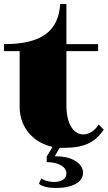

<svg xmlns="http://www.w3.org/2000/svg" viewBox="-23 -720 540 957"><path d="M-3 -465H75V-187C75 -79 149 -7 239 12L210 60V88C264 88 308 109 308 145C308 175 278 187 246 187C222 187 196 180 183 169L171 196C188 210 218 217 255 217C340 217 391 187 391 141C391 100 345 58 250 59L274 17H289C393 17 448 -6 494 -74L469 -99C449 -68 420 -50 393 -50C349 -50 308 -93 308 -196V-465H466V-500H308V-700H277C269 -567 187 -500 -3 -500Z"/></svg>

Font: Sprat Black
Style: Regular
Weight: 900
Designer: Ethan Nakache
Foundry: Collletttivo
Version: Version 2.000;Glyphs 3.2 (3217)